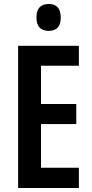

<svg xmlns="http://www.w3.org/2000/svg" viewBox="-20 -944 463 964"><path d="M376 0H71V-714H376V-614H186V-422H363V-321H186V-102H376ZM225 -924Q285 -924 285 -856Q285 -789 225 -789Q163 -789 163 -856Q163 -924 225 -924Z"/></svg>

Font: Noto Sans Tamil ExtraCondensed SemiBold
Style: Regular
Weight: 600
Width: 2
Designer: Jelle Bosma - Monotype Design Team
Foundry: Monotype Imaging Inc.
Version: Version 2.004; ttfautohint (v1.8.4.7-5d5b)